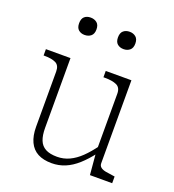

<svg xmlns="http://www.w3.org/2000/svg" viewBox="-140 -880 904 998"><g transform="rotate(20 311.5 -380.5)"><path d="M164 -537V-151Q164 -110 174.5 -83.5Q185 -57 209 -44Q233 -31 273 -31Q309 -31 341 -46Q373 -61 402.5 -89.5Q432 -118 461 -158L465 -120Q433 -78 400 -48.5Q367 -19 332 -4.5Q297 10 258 10Q212 10 181 -6.5Q150 -23 134 -57Q118 -91 118 -141V-446Q118 -480 95.5 -491Q73 -502 34 -502H28V-537ZM501 -537V-78Q501 -64 511 -56Q521 -48 539.5 -44.5Q558 -41 583 -38L590 -37V0H467L456 -126V-130V-446Q456 -480 432.5 -491Q409 -502 367 -502H359V-537ZM240 -723Q240 -698 226 -686.5Q212 -675 191 -675Q171 -675 157.5 -686.5Q144 -698 144 -723Q144 -748 157 -759.5Q170 -771 191 -771Q212 -771 226 -759.5Q240 -748 240 -723ZM455 -723Q455 -698 441 -686.5Q427 -675 407 -675Q386 -675 372.5 -686.5Q359 -698 359 -723Q359 -748 372.5 -759.5Q386 -771 407 -771Q427 -771 441 -759.5Q455 -748 455 -723Z"/></g></svg>

Font: Roboto Serif Thin
Style: Regular
Weight: 250
Designer: Greg Gazdowicz
Foundry: Commercial Type
Version: Version 1.004